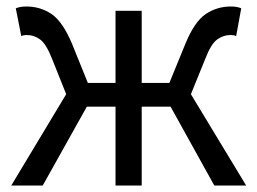

<svg xmlns="http://www.w3.org/2000/svg" viewBox="-20 -577 800 597"><path d="M14.9 0 185.8 -284.1 142.1 -393.5Q123.5 -441 104.5 -454.5Q85.4 -468.1 63.8 -468.1Q58.4 -468.1 54.8 -467.5Q51.1 -466.9 46.1 -464.9L29.1 -551.2Q43 -556.8 61.8 -556.8Q105.5 -556.8 140.3 -533.3Q175 -509.8 204 -440.8L253.2 -319.1H339.2V-543.4H420.6V-319.1H506.6L556.4 -440.8Q584.8 -509.8 619.6 -533.3Q654.5 -556.8 698 -556.8Q717.4 -556.8 730.1 -551.2L714.3 -464.9Q709.3 -466.9 705.6 -467.5Q702 -468.1 696 -468.1Q675 -468.1 655.6 -454.5Q636.3 -441 618 -393.5L573.6 -284.1L745.5 0H646.4L510.4 -245.3H420.6V0H339.2V-245.3H250L112.8 0Z"/></svg>

Font: Noto Sans JP
Style: Regular
Weight: 100
Designer: Ryoko NISHIZUKA 西塚涼子 (kana, bopomofo & ideographs); Paul D. Hunt (Latin, Greek & Cyrillic); Sandoll Communications 산돌커뮤니
Foundry: Adobe
Version: Version 2.004;hotconv 1.0.118;makeotfexe 2.5.65603